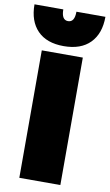

<svg xmlns="http://www.w3.org/2000/svg" viewBox="-154 -987 592 1037"><g transform="rotate(10 142.5 -468.5)"><path d="M-52 -937H106Q106 -879 142 -879Q178 -879 178 -937H337Q337 -845 286.5 -793.5Q236 -742 142 -742Q48 -742 -2 -793.5Q-52 -845 -52 -937ZM30 -699H255V0H30Z"/></g></svg>

Font: Readiness Black
Style: Regular
Weight: 900
Designer: Katatrad Team
Foundry: CadsonDemak
Version: Version 1.00;April 23, 2019;FontCreator 11.5.0.2425 64-bit; 